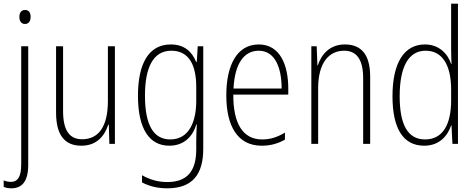

<svg xmlns="http://www.w3.org/2000/svg" viewBox="-38 -780 2578 1041"><path d="M67 -688C67 -667 77 -650 97 -650C118 -650 128 -666 128 -689C128 -709 120 -726 98 -726C76 -726 67 -709 67 -688ZM24 241C78 241 115 207 115 115V-529H77V110C77 174 61 206 21 206C7 206 -7 203 -18 198V233C-8 238 6 241 24 241Z M585 -529H547V-233C547 -91 495 -25 407 -25C340 -25 304 -71 304 -178V-529H266V-170C266 -51 310 10 403 10C489 10 530 -46 549 -104H552L555 0H585Z M888 -539C768 -539 710 -435 710 -261C710 -79 773 10 880 10C956 10 1006 -36 1026 -105H1029C1027 -67 1026 -41 1026 -10V30C1026 149 976 207 869 207C816 207 773 193 732 170V209C770 229 814 241 869 241C1006 241 1064 165 1064 27V-529H1034L1029 -445H1025C1004 -497 964 -539 888 -539ZM891 -505C990 -505 1026 -422 1026 -308V-232C1026 -127 991 -24 885 -24C795 -24 748 -101 748 -261C748 -410 790 -505 891 -505Z M1365 -539C1247 -539 1189 -427 1189 -263C1189 -98 1249 10 1381 10C1430 10 1470 -2 1507 -23V-61C1463 -35 1427 -24 1383 -24C1279 -24 1226 -110 1227 -267H1525V-300C1525 -428 1480 -539 1365 -539ZM1365 -505C1452 -505 1489 -415 1489 -300H1228C1235 -437 1286 -505 1365 -505Z M1832 -539C1749 -539 1704 -484 1685 -425H1683L1679 -529H1650V0H1687V-302C1687 -439 1745 -505 1828 -505C1893 -505 1931 -461 1931 -356V0H1969V-365C1969 -485 1920 -539 1832 -539Z M2262 10C2345 10 2389 -44 2408 -100H2410L2415 0H2445V-760H2408V-517C2408 -491 2409 -463 2410 -433H2408C2390 -488 2343 -539 2266 -539C2154 -539 2090 -441 2090 -258C2090 -83 2148 10 2262 10ZM2267 -24C2171 -24 2129 -107 2129 -258C2129 -420 2178 -505 2270 -505C2361 -505 2408 -426 2408 -294V-236C2408 -104 2362 -24 2267 -24Z"/></svg>

Font: Noto Sans Georgian Condensed ExtraLight
Style: Regular
Weight: 200
Width: 3
Designer: Monotype Design Team, Akaki Razmadze
Foundry: Google LLC
Version: Version 2.005